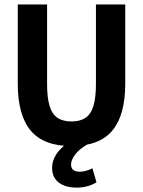

<svg xmlns="http://www.w3.org/2000/svg" viewBox="-20 -647 641 860"><path d="M300.3 7.3Q175.8 7.3 117.7 -61.8Q59.6 -130.9 59.6 -272V-627H190.9V-270.5Q190.9 -210.9 201.7 -173.8Q212.4 -136.7 236.6 -119.9Q260.7 -103 300.3 -103Q339.8 -103 364 -119.9Q388.2 -136.7 398.9 -173.8Q409.7 -210.9 409.7 -270.5V-627H541V-272Q541 -130.9 482.9 -61.8Q424.8 7.3 300.3 7.3ZM324.7 193.4Q272.5 193.4 242.9 170.4Q213.4 147.5 213.4 105Q213.4 73.7 231 45.7Q248.5 17.6 285.6 -8.8L371.1 0Q334 21.5 316.2 45.7Q298.3 69.8 298.3 89.8Q298.3 106.4 308.3 114.3Q318.4 122.1 337.4 122.1Q351.1 122.1 366.5 117.7Q381.8 113.3 394 106.9L412.1 169.4Q395 180.7 371.8 187Q348.6 193.4 324.7 193.4Z"/></svg>

Font: Anaheim
Style: Bold
Weight: 700
Version: Version 2.001